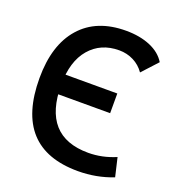

<svg xmlns="http://www.w3.org/2000/svg" viewBox="-130 -807 846 922"><g transform="rotate(20 293.0 -346.5)"><path d="M370.1 9.8Q44.4 9.8 44.4 -347.7Q44.4 -517.1 126.5 -610.1Q208.5 -703.1 358.4 -703.1Q429.2 -703.1 482.4 -680.7Q535.6 -658.2 561 -616.2L488.8 -537.6Q466.8 -569.3 432.9 -586.4Q398.9 -603.5 359.4 -603.5Q265.6 -603.5 209.5 -538.1Q153.3 -472.7 153.3 -352.5Q153.3 -89.8 386.7 -89.8Q457.5 -89.8 526.4 -119.1L548.8 -23.4Q463.9 9.8 370.1 9.8ZM88.9 -304.7V-405.3H420.9V-304.7Z"/></g></svg>

Font: Cascadia Code Medium
Style: Regular
Weight: 500
Monospace: yes
Designer: Aaron Bell
Foundry: Saja Typeworks
Version: Version 2407.024